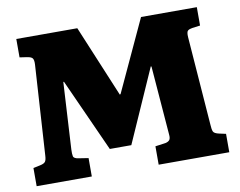

<svg xmlns="http://www.w3.org/2000/svg" viewBox="-77 -803 1130 905"><g transform="rotate(-10 488.5 -350.0)"><path d="M28 0V-87L61 -94Q80 -98 86 -106Q92 -114 93 -134L120 -567Q121 -588 115 -596Q109 -604 88 -607L54 -612V-700H346L489 -357L493 -359L651 -700H918V-612L880 -607Q866 -605 858.5 -599Q851 -593 853 -567L885 -142Q886 -120 890.5 -110Q895 -100 918 -95L950 -88V0H612V-88L662 -95Q675 -98 681 -105.5Q687 -113 685 -132L659 -461L656 -463L501 -113H398L240 -463L237 -461L219 -142Q218 -121 220.5 -109.5Q223 -98 247 -95L292 -88V0Z"/></g></svg>

Font: Literata 12pt ExtraBold
Style: Regular
Weight: 800
Designer: Latin by Veronika Burian and Jose Scaglione. Greek by Irene Vlachou. Cyrillic by Vera Evstafieva.
Foundry: TypeTogether
Version: Version 3.002